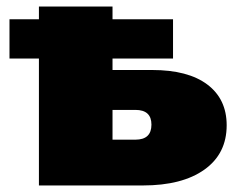

<svg xmlns="http://www.w3.org/2000/svg" viewBox="-20 -567 723 587"><path d="M673 -184Q673 -97 605 -48.5Q537 0 417 0H99V-388H9V-508H99V-547H324V-508H509V-388H324V-353H445Q555 -353 614 -308.5Q673 -264 673 -184ZM443 -186Q443 -231 394 -231H324V-140H394Q443 -140 443 -186Z"/></svg>

Font: CMG Sans Black
Style: Regular
Weight: 900
Designer: Julieta Ulanovsky
Foundry: Julieta Ulanovsky
Version: Version 7.200